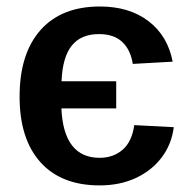

<svg xmlns="http://www.w3.org/2000/svg" viewBox="-20 -558 578 588"><path d="M285.2 9.8Q167.5 9.8 103.8 -61.3Q40 -132.3 40 -262.2Q40 -393.6 104 -465.8Q168 -538.1 286.1 -538.1Q376 -538.1 434.8 -493.2Q493.7 -448.2 508.8 -369.1L386.7 -362.3Q379.9 -405.3 354.5 -429.4Q329.1 -453.6 283.2 -453.6Q228 -453.6 199.7 -418.2Q171.4 -382.8 168.5 -309.1H335.9V-226.1H168Q174.8 -74.7 285.2 -74.7Q327.1 -74.7 355.7 -99.6Q384.3 -124.5 391.1 -174.8L512.2 -168.5Q505.4 -115.7 475.1 -75.7Q444.8 -35.6 396 -12.9Q347.2 9.8 285.2 9.8Z"/></svg>

Font: Arimo SemiBold
Style: Regular
Weight: 600
Designer: Steve Matteson
Foundry: Monotype Imaging Inc.
Version: Version 1.33